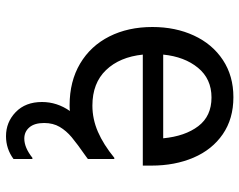

<svg xmlns="http://www.w3.org/2000/svg" viewBox="-99 -475 798 640"><g transform="rotate(90 300.0 -155.0)"><path d="M532 -232H162Q170 -155 213.5 -109.5Q257 -64 332 -64Q377 -64 419.5 -82.5Q462 -101 506 -137H510V-49L502 -43Q459 -13 437.5 5Q416 23 403 45Q390 67 390 97Q390 129 404.5 146Q419 163 442 163Q472 163 506 136H510V199Q476 224 434 224Q387 224 353.5 191.5Q320 159 320 104Q320 54 350 11Q343 12 331 12Q251 12 192 -23Q133 -58 101.5 -120.5Q70 -183 70 -264Q70 -341 98.5 -402.5Q127 -464 180 -499Q233 -534 304 -534Q376 -534 427.5 -498.5Q479 -463 505.5 -401Q532 -339 532 -261ZM162 -300H441Q434 -373 400.5 -417Q367 -461 305 -461Q243 -461 206 -416Q169 -371 162 -300Z"/></g></svg>

Font: AmikoRegular
Style: Regular
Weight: 400
Designer: Pablo Impallari, Rodrigo Fuenzalida, Andres Torresi
Foundry: Impallari Type
Version: Version 1.000; ttfautohint (v1.3)